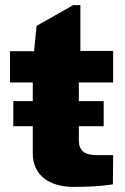

<svg xmlns="http://www.w3.org/2000/svg" viewBox="-20 -730 489 750"><path d="M385 -335H288V-408H422V-531H294V-710H266L123 -629L113 -530H19V-408H108V-335H32V-237H108V-131C108 -45 173 0 267 0C317 0 372 -2 421 -10L422 -124H357C310 -124 288 -142 288 -182V-237H385Z"/></svg>

Font: Bisquit Text
Style: Bold
Weight: 800
Version: Version 1.004;Glyphs 3.2.3 (3260)